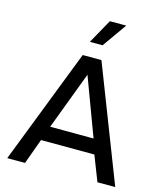

<svg xmlns="http://www.w3.org/2000/svg" viewBox="-141 -1104 1031 1209"><g transform="rotate(15 374.5 -500.0)"><path d="M418 -842 530 -1000H423L335 -842ZM546 -164 610 0H726L435 -750H313L22 0H138L198 -165ZM515 -260 232 -261 374 -638Z"/></g></svg>

Font: Oakes Medium
Style: Regular
Weight: 500
Designer: Samuel Oakes
Foundry: Samuel Oakes
Version: Version 1.003;PS 001.003;hotconv 1.0.88;makeotf.lib2.5.64775